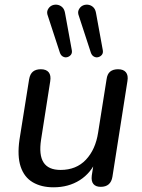

<svg xmlns="http://www.w3.org/2000/svg" viewBox="-20 -789 605 818"><path d="M208 9Q156 9 119.5 -12.5Q83 -34 68 -79Q53 -124 63 -194L104 -451Q108 -474 120.5 -484Q133 -494 154 -494Q177 -494 187.5 -481Q198 -468 194 -443L155 -194Q145 -129 165.5 -97Q186 -65 238 -65Q305 -65 346 -108.5Q387 -152 398 -224L434 -451Q437 -474 449.5 -484Q462 -494 483 -494Q506 -494 516.5 -481Q527 -468 523 -444L459 -36Q452 7 409 7Q388 7 378 -5Q368 -17 371 -41L384 -125L392 -109Q368 -52 320 -21.5Q272 9 208 9ZM367 -565 316 -721Q310 -736 315.5 -747.5Q321 -759 331 -764.5Q341 -770 353.5 -769Q366 -768 376 -759.5Q386 -751 389 -734L418 -575Q420 -563 414 -555.5Q408 -548 398.5 -545.5Q389 -543 380 -548Q371 -553 367 -565ZM235 -565 184 -721Q178 -736 183.5 -747.5Q189 -759 199 -764.5Q209 -770 221.5 -769Q234 -768 244 -759.5Q254 -751 257 -734L286 -575Q288 -563 282 -555.5Q276 -548 266.5 -545.5Q257 -543 248 -548Q239 -553 235 -565Z"/></svg>

Font: Nunito Medium
Style: Italic
Weight: 500
Designer: Vernon Adams
Foundry: Vernon Adams
Version: Version 3.601